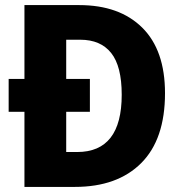

<svg xmlns="http://www.w3.org/2000/svg" viewBox="-20 -734 718 754"><path d="M291 -714Q449 -714 538.5 -625.5Q628 -537 628 -368Q628 -187 534.5 -93.5Q441 0 274 0H76V-295H14V-424H76V-714ZM295 -578H240V-424H333V-295H240V-137H283Q458 -137 458 -362Q458 -474 416.5 -526Q375 -578 295 -578Z"/></svg>

Font: Noto Sans Malayalam SemiCondensed ExtraBold
Style: Regular
Weight: 800
Width: 4
Designer: Jelle Bosma - Monotype Design Team
Foundry: Monotype Imaging Inc.
Version: Version 2.104; ttfautohint (v1.8.4.7-5d5b)